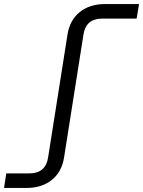

<svg xmlns="http://www.w3.org/2000/svg" viewBox="-61 -750 708 950"><path d="M-41 180H71C172 180 242 123 256 29L352 -579C360 -632 391 -658 446 -658H615L627 -730H458C357 -730 287 -673 273 -579L177 29C169 82 138 108 83 108H-30Z"/></svg>

Font: JetBrains Mono Light
Style: Italic
Weight: 336
Italic angle: -9°
Monospace: yes
Designer: Philipp Nurullin, Konstantin Bulenkov
Foundry: JetBrains
Version: Version 2.305